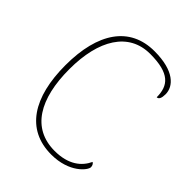

<svg xmlns="http://www.w3.org/2000/svg" viewBox="-207 -839 964 964"><g transform="rotate(45 275.0 -357.0)"><path d="M324 10C452 10 510 -65 510 -86C510 -96 506 -106 497 -111C473 -59 422 -15 323 -15C162 -15 85 -147 85 -358C85 -566 166 -699 318 -699C457 -699 495 -650 495 -568C509 -568 516 -583 516 -610C516 -666 464 -724 324 -724C149 -724 57 -588 57 -358C57 -131 145 10 324 10Z"/></g></svg>

Font: Noto Serif Gurmukhi Thin
Style: Regular
Weight: 100
Designer: Vaibhav Singh and the Monotype Design Team
Foundry: Monotype Imaging Inc.
Version: Version 2.004